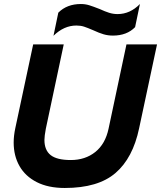

<svg xmlns="http://www.w3.org/2000/svg" viewBox="-20 -920 801 955"><path d="M270 -857Q313 -900 382 -900Q404 -900 423.5 -894Q443 -888 476 -875Q502 -863 522.5 -856.5Q543 -850 565 -850Q627 -850 676 -900L652 -785Q611 -743 542 -743Q517 -743 495 -749.5Q473 -756 445 -769Q415 -782 398 -787.5Q381 -793 360 -793Q298 -793 246 -742ZM48 -211Q48 -244 56 -282L145 -699H297L208 -280Q201 -243 201 -224Q201 -173 232 -148.5Q263 -124 332 -124Q404 -124 454 -164Q504 -204 520 -280L609 -699H761L672 -282Q641 -134 554.5 -59.5Q468 15 302 15Q220 15 163 -14Q106 -43 77 -94Q48 -145 48 -211Z"/></svg>

Font: Prompt Semibold
Style: Italic
Weight: 600
Italic angle: -12°
Designer: Katatrad Team
Foundry: CadsonDemak
Version: Version 1.000